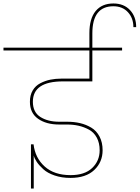

<svg xmlns="http://www.w3.org/2000/svg" viewBox="-70 -1014 803 1104"><path d="M124 -120V70H108V-184H123Q132 -106 187 -56.5Q242 -7 336 -7Q417 -7 460 -48Q503 -89 503 -150Q503 -192 486.5 -222.5Q470 -253 441.5 -268.5Q413 -284 382 -291Q351 -298 315 -298H270Q196 -298 149 -331Q102 -364 102 -429Q102 -467 118 -494Q134 -521 162 -535.5Q190 -550 220 -556Q250 -562 284 -562H444V-724H-50V-740H444V-823Q444 -907 480 -950.5Q516 -994 582 -994Q642 -994 677.5 -956Q713 -918 713 -858H697Q697 -910 665.5 -944Q634 -978 582 -978Q461 -978 461 -822V-740H632V-724H461V-546H292Q119 -546 119 -429Q119 -369 162 -341.5Q205 -314 271 -314H316Q356 -314 390.5 -306Q425 -298 455 -280Q485 -262 502.5 -228.5Q520 -195 520 -150Q520 -82 472 -36.5Q424 9 335 9Q285 9 244 -5Q203 -19 179 -41Q155 -63 141.5 -83Q128 -103 124 -120Z"/></svg>

Font: SVN-Poppins Thin
Style: Regular
Weight: 100
Designer: Ninad Kale (Devanagari), Jonny Pinhorn (Latin)
Foundry: Indian Type Foundry
Version: Version 3.002 2017